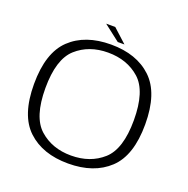

<svg xmlns="http://www.w3.org/2000/svg" viewBox="-137 -907 1017 1040"><g transform="rotate(20 371.5 -387.0)"><path d="M364.5 4.5Q513 4.5 599.2 -76.5Q685.5 -157.5 685.5 -337.5Q685.5 -517.5 599.2 -599.2Q513 -681 364.5 -681Q216 -681 130.2 -599.5Q44.5 -518 44.5 -337.5Q44.5 -157.5 130.8 -76.5Q217 4.5 364.5 4.5ZM364.5 -41.5Q255 -41.5 182.5 -106.2Q110 -171 110 -337.5Q110 -505 182.5 -569.8Q255 -634.5 364.5 -634.5Q475 -634.5 547.5 -569.8Q620 -505 620 -337.5Q620 -171 547.5 -106.2Q475 -41.5 364.5 -41.5ZM393 -706H431.5L352.5 -778H300Z"/></g></svg>

Font: Anybody SemiExpanded Light
Style: Regular
Weight: 300
Width: 6
Version: Version 1.113;gftools[0.9.25]